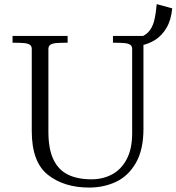

<svg xmlns="http://www.w3.org/2000/svg" viewBox="-20 -870 834 908"><path d="M130.2 -250V-638.6Q130.2 -652.1 121.1 -658.3Q112 -664.5 94.1 -666.2Q76.1 -668 39.4 -668V-700H299.8V-668Q263 -668 245.1 -666.2Q227.2 -664.5 218.1 -658.2Q208.9 -652 208.9 -638.6V-247Q208.9 -165.4 232.6 -115.9Q256.2 -66.4 301.2 -44.2Q346.2 -22 413 -22Q465.5 -22 508.8 -44.6Q552.1 -67.1 578.6 -116Q605 -164.9 605 -240.5V-638.6Q605 -652 595.8 -658.2Q586.6 -664.5 568.8 -666.2Q550.9 -668 514.2 -668V-700H658.4V-638.6V-260Q658.4 -161.8 622.6 -99.6Q586.8 -37.5 528.9 -10.2Q471 17 401.4 17Q283 17 206.6 -43.2Q130.2 -103.5 130.2 -250ZM721.1 -850.5 794.4 -830.5Q789.5 -776.1 768 -739.2Q746.5 -702.4 715.4 -682.4Q684.4 -662.5 648.9 -655.5L627.6 -690Q661.4 -697.4 680.4 -717.1Q699.5 -736.9 708.1 -768.2Q716.6 -799.6 721.1 -850.5Z"/></svg>

Font: Didactic
Style: Regular
Weight: 400
Designer: Tyler Finck
Foundry: Etcetera Type Co
Version: Version 3.007;FEAKit 1.0